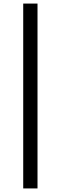

<svg xmlns="http://www.w3.org/2000/svg" viewBox="-20 -865 340 1075"><path d="M110 -845H190V190H110Z"/></svg>

Font: Evergrow Sans 
Style: Regular
Weight: 400
Foundry: 10Web
Version: Version 1.000